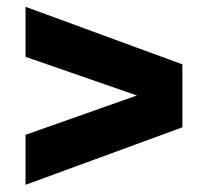

<svg xmlns="http://www.w3.org/2000/svg" viewBox="-20 -654 594 549"><path d="M53 -125.5V-268.5L371.5 -381L53 -491.5V-634.5L501.5 -470V-290Z"/></svg>

Font: Encode Sans XBd
Style: Regular
Weight: 800
Designer: Multiple Designers
Foundry: Impallari Type
Version: Version 3.002; ttfautohint (v1.8.3) -l 8 -r 50 -G 200 -x 14 